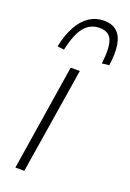

<svg xmlns="http://www.w3.org/2000/svg" viewBox="-142 -778 560 829"><g transform="rotate(20 138.5 -363.5)"><path d="M43 0 120 -487H162L84 0ZM66 -550 35 -554Q47 -611 68.5 -649.5Q90 -688 120 -707.5Q150 -727 187 -727Q224 -727 246 -707.5Q268 -688 274.5 -649.5Q281 -611 273 -554L240 -550Q249 -624 236 -657.5Q223 -691 179 -691Q136 -691 109 -657.5Q82 -624 66 -550Z"/></g></svg>

Font: Nunito Sans 10pt Condensed ExtraLight
Style: Italic
Weight: 250
Width: 3
Italic angle: -9°
Designer: Vernon Adams
Foundry: Vernon Adams
Version: Version 3.101;gftools[0.9.27]